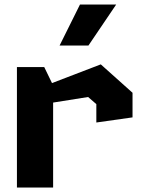

<svg xmlns="http://www.w3.org/2000/svg" viewBox="-20 -842 660 862"><path d="M412.5 -292 575 -315V-425.5L432.5 -553L213.5 -469L178.5 -541H56V0H218.5V-381.5L375.5 -406.5L412.5 -374.5ZM247.5 -637.5 339 -821.5H501.5L377 -637.5Z"/></svg>

Font: Monaspace Krypton ExtraBold
Style: Regular
Weight: 800
Designer: Riley Cran & the Lettermatic Team
Foundry: Lettermatic
Version: Version 1.101 (Monaspace Krypton)